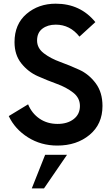

<svg xmlns="http://www.w3.org/2000/svg" viewBox="-20 -780 608 1042"><path d="M291.2 10Q202.5 10 131.9 -34.4Q61.2 -78.8 27.5 -150L132.5 -213.8Q152.5 -165 194.4 -136.2Q236.2 -107.5 292.5 -107.5Q346.2 -107.5 380 -133.8Q413.8 -160 413.8 -205Q413.8 -248.8 376.9 -277.5Q340 -306.2 288.1 -325Q236.2 -343.8 184.4 -366.9Q132.5 -390 95.6 -436.2Q58.8 -482.5 58.8 -551.2Q58.8 -648.8 123.8 -704.4Q188.8 -760 282.5 -760Q416.2 -760 497.5 -660L411.2 -581.2Q360 -646.2 282.5 -646.2Q238.8 -646.2 210 -624.4Q181.2 -602.5 181.2 -560Q181.2 -518.8 218.1 -490.6Q255 -462.5 306.9 -443.8Q358.8 -425 410.6 -401.2Q462.5 -377.5 499.4 -328.1Q536.2 -278.8 536.2 -205Q536.2 -106.2 466.2 -48.1Q396.2 10 291.2 10ZM218.8 242.5H152.5L225 60H343.8Z"/></svg>

Font: Now Medium
Style: Regular
Weight: 500
Designer: Alfredo Marco Pradil
Foundry: Alfredo Marco Pradil
Version: Version 1.002;PS 001.002;hotconv 1.0.88;makeotf.lib2.5.64775